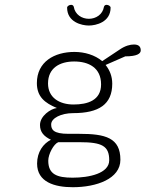

<svg xmlns="http://www.w3.org/2000/svg" viewBox="-20 -615 645 806"><path d="M353 -536.1C323.7 -536.1 294.9 -553.7 289.6 -586.9C287.6 -592.8 283.2 -594.7 278.3 -594.7C270.5 -594.7 261.7 -588.9 261.7 -583C261.7 -522 323.2 -507.8 353 -507.8C382.8 -507.8 444.3 -522 444.3 -583C444.3 -588.9 435.5 -594.7 427.7 -594.7C422.9 -594.7 418.5 -592.8 416.5 -586.9C411.1 -553.7 382.3 -536.1 353 -536.1ZM404.3 -260.7C404.3 -193.8 348.1 -176.3 288.6 -176.3C229.5 -176.3 181.6 -205.1 181.6 -264.6C181.6 -330.1 231.4 -356.9 291.5 -356.9C351.1 -356.9 404.3 -331.5 404.3 -260.7ZM224.6 -18.1H314.5C408.7 -18.1 438.5 -2 438.5 57.6C438.5 113.3 354 130.9 284.7 130.9C218.3 130.9 182.6 116.2 182.6 59.6C182.6 31.7 205.6 -10.7 224.6 -18.1ZM267.6 -53.2C203.6 -53.2 194.8 -71.3 194.8 -92.8C194.8 -119.1 236.8 -140.1 287.1 -140.1C395 -140.1 451.2 -176.8 451.2 -263.7C451.2 -294.4 440.9 -320.3 423.3 -342.3L505.9 -378.4C554.7 -378.4 570.8 -389.6 570.8 -403.3C570.8 -415.5 565.9 -428.2 542.5 -428.2C526.4 -428.2 505.9 -422.9 483.4 -407.7L409.2 -358.4C377.9 -384.3 335.4 -397 292.5 -397C208.5 -397 134.8 -356 134.8 -266.1C134.8 -209 168 -182.6 218.8 -161.6C191.9 -158.2 147.9 -127.9 147.9 -90.3C147.9 -60.1 164.6 -42.5 193.8 -28.3C161.6 -12.2 135.7 22.9 135.7 71.8C135.7 149.4 209 170.9 285.6 170.9C385.3 170.9 485.4 135.7 485.4 55.7C485.4 -36.6 422.9 -53.2 313 -53.2Z"/></svg>

Font: Cutive Mono
Style: Regular
Weight: 400
Monospace: yes
Designer: Vernon Adams
Foundry: Vernon Adams
Version: Version 1.002